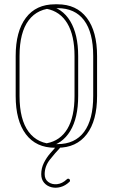

<svg xmlns="http://www.w3.org/2000/svg" viewBox="-20 -684 525 894"><path d="M53 -423Q53 -538 100.5 -601Q148 -664 236 -664H248Q336 -664 384 -601Q432 -538 432 -423V-237Q432 -122 384 -59Q336 4 248 4H236Q148 4 100.5 -59Q53 -122 53 -237ZM71 -423V-237Q71 -127 113.5 -70Q156 -13 236 -13H248Q329 -13 371.5 -70Q414 -127 414 -237V-423Q414 -533 371.5 -589.5Q329 -646 248 -646H236Q156 -646 113.5 -589.5Q71 -533 71 -423ZM197 -643Q194 -643 192 -645.5Q190 -648 190 -651Q190 -653 191.5 -655Q193 -657 194.5 -658Q196 -659 198 -659.5Q200 -660 200 -660Q270 -647 307 -585.5Q344 -524 344 -423V-237Q344 -135 307 -74Q270 -13 201 1Q199 1 196.5 0Q194 -1 192.5 -3Q191 -5 191 -8Q191 -11 192.5 -13.5Q194 -16 198 -17Q261 -29 294 -84.5Q327 -140 327 -237V-423Q327 -519 293.5 -575Q260 -631 197 -643ZM291 151Q294 148 297 148Q301 148 303.5 150.5Q306 153 306 157Q306 161 303 163Q284 181 261.5 187Q239 193 218.5 187.5Q198 182 185 166.5Q172 151 172 127Q172 99 184.5 74Q197 49 215 28.5Q233 8 248 -9Q249 -11 254 -11Q258 -11 260.5 -8.5Q263 -6 263 -2Q263 1 260 4Q237 28 212.5 59Q188 90 188 127Q188 151 205 163.5Q222 176 246 173.5Q270 171 291 151Z"/></svg>

Font: Libertine-Super Thin
Style: Regular
Weight: 100
Designer: Bastien Sozeau
Foundry: NBR — Bastien Sozeau
Version: Version 2.003;gftools[0.9.33]